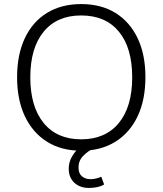

<svg xmlns="http://www.w3.org/2000/svg" viewBox="-20 -733 799 944"><path d="M379 8Q282 8 211.5 -36Q141 -80 102.5 -161Q64 -242 64 -353Q64 -464 102 -545Q140 -626 211 -669.5Q282 -713 379 -713Q477 -713 547.5 -669.5Q618 -626 656.5 -545.5Q695 -465 695 -354Q695 -242 656.5 -161Q618 -80 547 -36Q476 8 379 8ZM379 -48Q498 -48 564 -128Q630 -208 630 -353Q630 -498 564.5 -577.5Q499 -657 379 -657Q260 -657 194.5 -577Q129 -497 129 -353Q129 -209 194.5 -128.5Q260 -48 379 -48ZM417 191Q373 191 345.5 165.5Q318 140 318 96Q318 58 342.5 23Q367 -12 410 -34L435 0Q412 10 389 33.5Q366 57 366 90Q366 120 383 134Q400 148 425 148Q450 148 478 136L492 174Q464 191 417 191Z"/></svg>

Font: Nunito Sans Light
Style: Regular
Weight: 300
Designer: Vernon Adams
Foundry: Vernon Adams
Version: Version 3.101; ttfautohint (v1.8.4.7-5d5b);gftools[0.9.27]